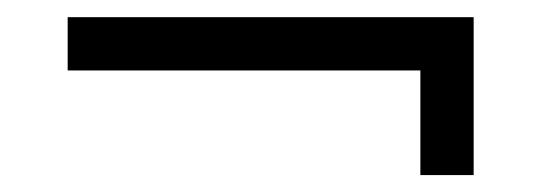

<svg xmlns="http://www.w3.org/2000/svg" viewBox="-20 -402 640 227"><path d="M477 -195V-318.7H60V-381.7H540V-195Z"/></svg>

Font: Hauora
Style: Regular
Weight: 400
Designer: Wayne Shih
Foundry: WCYS
Version: Version 1.001